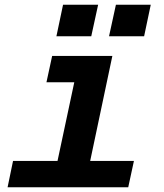

<svg xmlns="http://www.w3.org/2000/svg" viewBox="-20 -790 690 810"><path d="M199 0 317 -554H454L337 0ZM12 0 35 -111H545L521 0ZM176 -443 200 -554H386L362 -443ZM440 -637 469 -770H616L588 -637ZM218 -637 246 -770H394L365 -637Z"/></svg>

Font: Azeret Mono Thin SemiBold
Style: Italic
Weight: 600
Italic angle: -12°
Version: Version 1.002